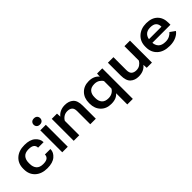

<svg xmlns="http://www.w3.org/2000/svg" viewBox="155 -1869 3206 3206"><g transform="rotate(-45 1758.0 -266.0)"><path d="M40 -251.5Q40 -130.9 119.4 -58.1Q198.7 14.6 333 14.6Q460 14.6 526.9 -42.5Q593.8 -99.6 593.8 -174.3V-178.7H463.9V-174.3Q463.4 -134.3 433.1 -109.4Q402.8 -84.5 332 -84.5Q250.5 -84.5 212.2 -128.7Q173.8 -172.9 173.8 -246.6V-272.5Q173.8 -346.2 212.4 -390.4Q251 -434.6 332.5 -434.6Q402.3 -434.6 432.9 -409.7Q463.4 -384.8 463.9 -344.7V-339.8H594.2L593.8 -346.2Q591.3 -420.4 525.4 -476.8Q459.5 -533.2 333 -533.2Q198.7 -533.2 119.4 -460.7Q40 -388.2 40 -267.1Z M694.8 0H825.7V-518.6H694.8ZM682.1 -663.1Q682.1 -631.8 702.4 -611.1Q722.7 -590.3 759.8 -590.3Q797.4 -590.3 817.6 -611.1Q837.9 -631.8 837.9 -663.1Q837.9 -693.8 817.9 -714.6Q797.9 -735.4 759.8 -735.4Q722.2 -735.4 702.1 -714.6Q682.1 -693.8 682.1 -663.1Z M965.8 0H1096.7V-340.8Q1118.2 -379.9 1155.3 -403.3Q1192.4 -426.8 1239.3 -426.8Q1295.9 -426.8 1326.4 -399.9Q1356.9 -373 1356.9 -309.6V0H1487.8V-306.6Q1487.8 -428.7 1431.2 -478.8Q1374.5 -528.8 1282.2 -528.8Q1222.7 -528.8 1174.6 -507.3Q1126.5 -485.8 1095.2 -445.8H1093.3L1089.4 -518.6H965.8Z M1592.3 -251.5Q1592.3 -135.3 1662.1 -62.7Q1731.9 9.8 1846.7 9.8Q1913.6 9.8 1958 -9.5Q2002.4 -28.8 2028.3 -62H2027.8V203.1H2158.7V-518.6H2035.6L2031.7 -450.7H2029.8Q2006.8 -483.9 1959.7 -506.1Q1912.6 -528.3 1846.7 -528.3Q1733.4 -528.3 1662.8 -456.1Q1592.3 -383.8 1592.3 -267.1ZM1725.6 -247.1V-271.5Q1725.6 -342.3 1763.4 -385.3Q1801.3 -428.2 1879.9 -428.2Q1935.1 -428.2 1973.6 -403.6Q2012.2 -378.9 2028.8 -346.7V-173.8Q2012.7 -139.6 1973.6 -115.2Q1934.6 -90.8 1879.9 -90.8Q1801.3 -90.8 1763.4 -133.5Q1725.6 -176.3 1725.6 -247.1Z M2291.5 -217.3Q2291.5 -94.2 2347.4 -42.2Q2403.3 9.8 2494.1 9.8Q2554.7 9.8 2603 -10.7Q2651.4 -31.2 2684.1 -72.8H2685.5L2689.9 0H2813V-518.6H2682.1V-177.2Q2661.1 -140.6 2624.8 -116.2Q2588.4 -91.8 2540.5 -91.8Q2485.4 -91.8 2453.9 -119.1Q2422.4 -146.5 2422.4 -213.4V-518.6H2291.5Z M2922.4 -251.5Q2922.4 -132.3 3001.7 -58.8Q3081.1 14.6 3223.6 14.6Q3312.5 14.6 3377.2 -16.4Q3441.9 -47.4 3469.2 -90.3L3379.9 -154.3Q3354.5 -124 3314.9 -104Q3275.4 -84 3222.2 -84Q3133.8 -84 3092.3 -128.2Q3050.8 -172.4 3050.8 -246.6V-272.5Q3050.8 -347.2 3090.3 -391.8Q3129.9 -436.5 3207.5 -436.5Q3282.7 -436.5 3315.9 -403.8Q3349.1 -371.1 3349.1 -315.4V-311.5H3006.8V-228.5H3478.5V-275.9Q3478.5 -395.5 3407.5 -464.4Q3336.4 -533.2 3209 -533.2Q3082 -533.2 3002.2 -459.7Q2922.4 -386.2 2922.4 -267.1Z"/></g></svg>

Font: Roboto Flex
Style: wght 600 wdth 140 opsz 13.0 GRAD 0.00 slnt 0.00 XTRA 468 XOPQ 96 YOPQ 79 YTLC 514 YTUC 712 YTAS 750 YTDE -203.00 YTFI 738
Weight: 600
Width: 8
Designer: Berlow after Robertson
Foundry: Google
Version: Version 3.100